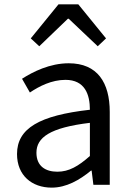

<svg xmlns="http://www.w3.org/2000/svg" viewBox="-20 -847 604 880"><path d="M217 13C284 13 345 -22 397 -65H400L408 0H483V-334C483 -468 427 -557 295 -557C208 -557 131 -518 81 -486L117 -423C160 -452 217 -481 280 -481C369 -481 392 -414 392 -344C161 -318 58 -259 58 -141C58 -43 126 13 217 13ZM243 -60C189 -60 147 -85 147 -147C147 -217 209 -262 392 -284V-132C339 -85 296 -60 243 -60ZM121 -671 160 -635 291 -761H295L428 -635L466 -671L339 -827H248Z"/></svg>

Font: Noto Sans Mono CJK JP Regular
Style: Regular
Weight: 400
Designer: Ryoko NISHIZUKA (kana & ideographs); Paul D. Hunt (Latin, Greek & Cyrillic); Wenlong ZHANG (bopomofo); Sandoll Communica
Foundry: Adobe Systems Incorporated
Version: Version 1.004;PS 1.004;hotconv 1.0.82;makeotf.lib2.5.63406